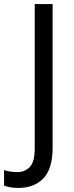

<svg xmlns="http://www.w3.org/2000/svg" viewBox="-87 -734 362 945"><path d="M3 191Q-39 191 -67 179V103Q-53 108 -36.5 110.5Q-20 113 -1 113Q35 113 59.5 88Q84 63 84 -5V-714H172V-7Q172 97 126.5 144Q81 191 3 191Z"/></svg>

Font: Noto Sans Khmer SemiCondensed
Style: Regular
Weight: 400
Width: 4
Designer: Danh Hong and the Monotype Design Team
Foundry: Monotype Imaging Inc.
Version: Version 2.004; ttfautohint (v1.8.4.7-5d5b)